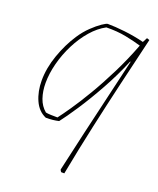

<svg xmlns="http://www.w3.org/2000/svg" viewBox="-125 -534 669 811"><g transform="rotate(20 209.5 -128.0)"><path d="M248 200Q244 196 242 190Q260 108 282 13.5Q304 -81 325.5 -173Q347 -265 364 -338L362 -339Q333 -269 295.5 -201.5Q258 -134 223 -81Q188 -28 166 0Q153 3 139.5 4.5Q126 6 108 6Q73 -9 55.5 -48Q38 -87 38 -136Q38 -192 59 -251.5Q80 -311 111 -358Q130 -387 153 -409Q176 -431 194.5 -443.5Q213 -456 219 -456Q251 -456 295.5 -451Q340 -446 384 -435L395 -456L407 -452Q381 -343 356.5 -238.5Q332 -134 308.5 -27Q285 80 262 200ZM154 -12Q168 -30 194.5 -68.5Q221 -107 253 -161Q285 -215 317.5 -280Q350 -345 377 -416Q347 -425 307 -433Q267 -441 218 -440Q184 -422 154.5 -388Q125 -354 103 -310.5Q81 -267 69 -220.5Q57 -174 57 -132Q57 -95 67.5 -64.5Q78 -34 101 -15Q109 -13 124.5 -12.5Q140 -12 154 -12Z"/></g></svg>

Font: Labrada Thin
Style: Italic
Weight: 100
Italic angle: -7°
Designer: Mercedes Jáuregui
Foundry: Omnibus-Type Team
Version: Version 1.000; ttfautohint (v1.8.4.7-5d5b)